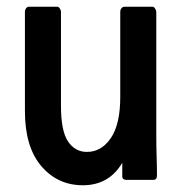

<svg xmlns="http://www.w3.org/2000/svg" viewBox="-20 -484 540 570"><path d="M354 50Q350 50 346.5 47.5Q343 45 343 40V-1Q324 32 294.5 49Q265 66 226 66Q151 66 102.5 9Q54 -48 54 -154V-450Q54 -455 57.5 -459.5Q61 -464 65 -464H150Q154 -464 157.5 -459Q161 -454 161 -449V-170Q161 -95 182 -64Q203 -33 238 -33Q281 -33 309 -74Q337 -115 337 -196V-450Q337 -455 340.5 -459.5Q344 -464 350 -464H433Q437 -464 440.5 -458.5Q444 -453 444 -448V-79Q444 -48 445 -18Q446 12 446 37Q446 50 435 50Z"/></svg>

Font: NanumGothicCoding
Style: Bold
Weight: 700
Monospace: yes
Designer: Kwon Bruce; Nicolas Noh; Sung-woo Choi; Go-un Cha; Soo-hyun Park;
Foundry: NHN Corporation
Version: Version 2.000;PS 1;hotconv 1.0.49;makeotf.lib2.0.14853